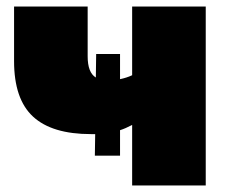

<svg xmlns="http://www.w3.org/2000/svg" viewBox="-20 -567 702 587"><path d="M609 -547H384V-337C372.7 -331.7 360.3 -327.7 347 -325V-402H274L273 -330C256.3 -340 248 -361.7 248 -395V-547H23V-380C23 -302.7 42.3 -246.2 81 -210.5C119.7 -174.8 178.7 -157 258 -157H271L270 -91H347V-169C357.7 -172.3 370 -177.7 384 -185V0H609Z"/></svg>

Font: Montserrat Custom Black
Style: Regular
Weight: 900
Designer: Julieta Ulanovsky
Foundry: Julieta Ulanovsky
Version: Version 7.200